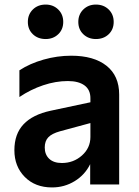

<svg xmlns="http://www.w3.org/2000/svg" viewBox="-20 -808 608 841"><path d="M43 -150Q43 -221 83 -263.5Q123 -306 202 -323L376 -360V-378Q376 -415 350 -434Q324 -453 277 -453Q224 -453 169 -434.5Q114 -416 65 -383V-500Q111 -530 171 -547Q231 -564 292 -564Q391 -564 446.5 -520Q502 -476 502 -394V0H375V-89Q352 -42 307 -14.5Q262 13 208 13Q134 13 88.5 -33Q43 -79 43 -150ZM251 -94Q302 -94 339 -127Q376 -160 376 -208V-269L243 -233Q207 -223 191.5 -206.5Q176 -190 176 -162Q176 -131 195.5 -112.5Q215 -94 251 -94ZM102 -712Q102 -745 124 -766.5Q146 -788 180 -788Q213 -788 235 -766.5Q257 -745 257 -712Q257 -679 235 -658Q213 -637 180 -637Q146 -637 124 -658Q102 -679 102 -712ZM400 -788Q434 -788 456 -766.5Q478 -745 478 -712Q478 -679 456 -658Q434 -637 400 -637Q367 -637 345 -658Q323 -679 323 -712Q323 -745 345 -766.5Q367 -788 400 -788Z"/></svg>

Font: Application Semibold
Style: Regular
Weight: 600
Designer: Wei Huang
Foundry: Wei Huang
Version: Version 0.012